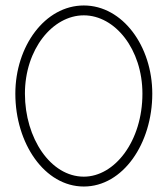

<svg xmlns="http://www.w3.org/2000/svg" viewBox="-20 -672 611 701"><path d="M286 -652C144 -652 36 -503 36 -330C36 -148 143 9 286 9C429 9 536 -148 536 -330C536 -503 428 -652 286 -652ZM71 -330C71 -492 172 -616 286 -616C400 -616 500 -492 500 -330C500 -157 399 -27 286 -27C165 -27 71 -167 71 -330Z"/></svg>

Font: Rawengulk
Style: Regular
Weight: 400
Version: Version 0.9